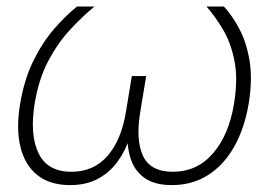

<svg xmlns="http://www.w3.org/2000/svg" viewBox="-20 -549 815 576"><path d="M189.9 6.3Q130.4 6.3 92.5 -23.4Q54.7 -53.2 41.3 -108.4Q27.8 -163.6 40.5 -238.3Q52.7 -311 80.1 -366.5Q107.4 -421.9 142.3 -462.2Q177.2 -502.4 210.9 -529.3H263.2Q228 -500.5 191.2 -460.9Q154.3 -421.4 125.2 -366.9Q96.2 -312.5 84 -238.3Q68.8 -144.5 95.7 -89.1Q122.6 -33.7 194.3 -33.7Q261.2 -33.7 302.7 -81.5Q344.2 -129.4 357.9 -213.9L375.5 -320.8H418.5L400.9 -213.9Q386.7 -129.4 408.9 -81.5Q431.2 -33.7 498.5 -33.7Q571.3 -33.7 619.1 -89.1Q667 -144.5 682.1 -238.3Q694.3 -312.5 683.3 -366.9Q672.4 -421.4 648.7 -460.9Q625 -500.5 599.6 -529.3H651.9Q676.8 -502.4 698.2 -461.9Q719.7 -421.4 728.8 -366Q737.8 -310.5 726.1 -238.3Q713.4 -163.1 682.1 -108.2Q650.9 -53.2 603.5 -23.4Q556.2 6.3 495.6 6.3Q445.8 6.3 416.3 -13.4Q386.7 -33.2 374.3 -66.7Q361.8 -100.1 362.3 -140.6H370.6Q357.9 -99.6 334.2 -66.2Q310.5 -32.7 274.9 -13.2Q239.3 6.3 189.9 6.3Z"/></svg>

Font: Inter 24pt ExtraLight
Style: Italic
Weight: 250
Italic angle: -9.3988°
Version: Version 4.001;git-66647c0bb